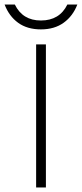

<svg xmlns="http://www.w3.org/2000/svg" viewBox="-69 -824 360 844"><path d="M132.8 -628.9V0H89.8V-628.9ZM227.1 -804.2H271Q251.5 -753.4 210.9 -724.1Q170.4 -694.8 110.8 -694.8Q50.8 -694.8 10.7 -723.9Q-29.3 -752.9 -48.8 -804.2H-3.9Q30.3 -733.9 110.8 -733.9Q192.9 -733.9 227.1 -804.2Z"/></svg>

Font: Sinkin Sans 200 X Light
Style: Regular
Weight: 200
Designer: Keith Bates
Foundry: K-Type
Version: Sinkin Sans (version 1.0)  by Keith Bates   •   © 2014   www